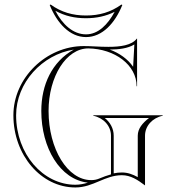

<svg xmlns="http://www.w3.org/2000/svg" viewBox="-20 -808 750 846"><path d="M359 -739.7C300.5 -739.7 250.2 -754.1 203 -788L199 -786C231.1 -706.3 287 -644.6 359 -644.6C431 -644.6 486.9 -706.3 519 -786L515 -788C467.8 -754.1 417.5 -739.7 359 -739.7ZM359 -727.7C404.8 -727.7 446.8 -736.7 485.2 -755.9C455 -700.2 413.2 -656.6 359 -656.6C302.9 -656.6 255.5 -699.3 223.8 -760.6C266.1 -737.3 309.6 -727.7 359 -727.7ZM369 -594.7C485.5 -593 582 -521.8 582 -428H584V-638H583C560 -608 509.8 -601.6 457.5 -601.6C438.1 -601.6 418.3 -602.4 399.3 -603.4C381.5 -604.3 364.4 -605 349 -605C184.5 -605 39 -465.6 39 -300C39 -124.5 161.3 18 312 18C351.5 18 384.5 4.3 417 -9.5C448.7 -23 480.2 -36 517 -36C555.5 -36 586.4 -15.7 619 9V-210C619 -253.2 651.8 -288.7 697 -298V-300H391V-298C436.2 -288.7 469 -253.2 469 -210V-39.6C451 -34.5 436 -29.3 418.8 -21.9C406.5 -16.6 395.1 -14.4 381.8 -14.4C278.1 -14.4 194 -150.8 194 -319C194 -471.2 272.4 -594.7 369 -594.7ZM481 -44.2V-210C481 -241.8 465.1 -269.7 441.6 -288H636.4C608.6 -266.4 587 -241.6 587 -210V-27.6C564.1 -40.1 542.7 -48 517 -48C504.5 -48 492.5 -46.6 481 -44.2ZM305 -589.5C209.2 -536.1 162 -434.6 162 -319C162 -156.1 244.5 -17 367.2 -3.2C349.6 2.3 331.3 6 312 6C169.5 6 51 -129.5 51 -300C51 -443.5 165.8 -567.4 305 -589.5ZM463.6 -589.6C503.9 -590 543.2 -594.3 572 -612.2L566.6 -513.8C543.2 -547.5 506.8 -573.7 463.6 -589.6Z"/></svg>

Font: Sortefax
Style: Medium
Weight: 500
Designer: gluk
Foundry: gluk
Version: Version 0.261